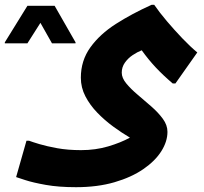

<svg xmlns="http://www.w3.org/2000/svg" viewBox="-104 -514 849 798"><path d="M212 264Q140 264 86.5 254.5Q33 245 1 234.5Q-31 224 -37 222L6 71H17Q30 76 60 85Q90 94 134 102Q178 110 233 110Q293 110 345.5 94.5Q398 79 436 58Q402 38 366.5 12Q331 -14 300.5 -45.5Q270 -77 251 -113.5Q232 -150 232 -191Q232 -262 271.5 -317Q311 -372 377.5 -414.5Q444 -457 526 -494H537Q559 -462 590 -425.5Q621 -389 654 -354.5Q687 -320 716 -296L625 -167H614Q574 -201 543.5 -233.5Q513 -266 485 -305Q467 -298 447.5 -285Q428 -272 415 -253.5Q402 -235 402 -212Q402 -190 421 -167Q440 -144 468.5 -120Q497 -96 525.5 -71Q554 -46 573 -20Q592 6 592 34Q592 74 566.5 114.5Q541 155 491.5 189Q442 223 371.5 243.5Q301 264 212 264ZM112 -334 64 -419 10 -334H-84V-338L10 -490H123L210 -338V-334Z"/></svg>

Font: Kufam
Style: Bold Italic
Weight: 700
Italic angle: -11°
Designer: Artur Schmal
Foundry: Original Type
Version: Version 1.301; ttfautohint (v1.8.3)